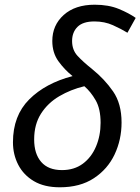

<svg xmlns="http://www.w3.org/2000/svg" viewBox="-20 -785 596 815"><path d="M234 10Q168 10 124 -16Q80 -42 57.5 -85.5Q35 -129 35 -181Q35 -294 104 -363Q173 -432 288 -462Q254 -489 228 -525Q202 -561 202 -611Q202 -678 250.5 -721.5Q299 -765 382 -765Q441 -765 484.5 -747Q528 -729 556 -709L521 -646Q495 -662 459.5 -678Q424 -694 381 -694Q332 -694 309 -671Q286 -648 286 -611Q286 -573 309 -548Q332 -523 372 -491Q424 -449 460 -397Q496 -345 496 -265Q496 -192 466.5 -129.5Q437 -67 378.5 -28.5Q320 10 234 10ZM243 -63Q295 -63 331.5 -90Q368 -117 387.5 -163Q407 -209 407 -264Q407 -323 386 -359.5Q365 -396 338 -419Q280 -405 231.5 -376.5Q183 -348 154 -302.5Q125 -257 125 -193Q125 -132 155 -97.5Q185 -63 243 -63Z"/></svg>

Font: Noto IKEA Latin
Style: Italic
Weight: 400
Italic angle: -12°
Designer: Monotype Design Team
Foundry: Monotype Imaging Inc.
Version: Version 1.0